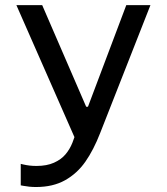

<svg xmlns="http://www.w3.org/2000/svg" viewBox="-20 -534 660 759"><path d="M44.8 -513.7H146.8L320.7 -112H327.7L479.2 -513.7H574.7L376 -8.2Q350 58.7 317.5 105.2Q285 151.7 237.2 178.5Q189.3 205.3 122.7 205.3Q108.7 205.3 95.9 204Q83.2 202.7 71.5 200.5Q65.7 199.7 62 198.7V113.8Q65.3 115 71.2 116Q84 119 96.9 120.5Q109.8 122 124.3 122Q165 122 193.4 109.2Q221.8 96.5 238.9 76.2Q256 56 266.2 30.3L290.8 -37.2L307 -19.5L294.7 54.5Z"/></svg>

Font: Monaspace Neon Var
Style: Regular
Weight: 400
Designer: Riley Cran and the Lettermatic Team
Version: Version 1.000 (Monaspace Neon Var)